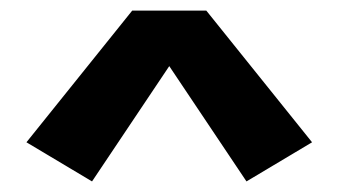

<svg xmlns="http://www.w3.org/2000/svg" viewBox="-20 -773 640 363"><path d="M154 -430 30 -504 230 -753H370L570 -504L446 -430L300 -648Z"/></svg>

Font: Iosevka Aile Heavy
Style: Regular
Weight: 900
Designer: Belleve Invis
Foundry: Belleve Invis
Version: Version 31.1.0; ttfautohint (v1.8.4)